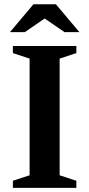

<svg xmlns="http://www.w3.org/2000/svg" viewBox="-20 -904 430 924"><path d="M347.5 -34V0H42V-34L122.5 -60.5V-622L42 -648.5V-682.5H347.5V-648.5L267 -622V-60.5ZM182.5 -823.5H207.5L99.5 -749.5H28L141 -883.5H249L362 -749.5H290.5Z"/></svg>

Font: Newsreader SemiBold
Style: Regular
Weight: 600
Designer: Hugues Gentile
Foundry: Production Type
Version: Version 1.003